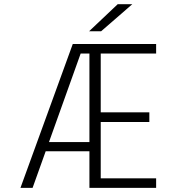

<svg xmlns="http://www.w3.org/2000/svg" viewBox="-20 -914 890 934"><path d="M415 0V-653.5H342L359 -700H739.5V-653.5H470V-367.5H706.5V-320.5H470V-46.5H739.5V0ZM188.5 -178 205.5 -223H436.5L430.5 -178ZM79.5 0 334 -700H389L138.5 0ZM472 -762H413.5L552.5 -893.5H623.5Z"/></svg>

Font: Trispace Thin ExtraLight
Style: Regular
Weight: 250
Version: Version 1.210